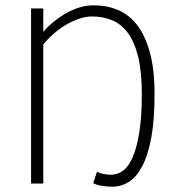

<svg xmlns="http://www.w3.org/2000/svg" viewBox="-20 -691 657 723"><path d="M403 12Q385 12 365 9Q345 6 331 -1L345 -44Q357 -39 369.5 -36Q382 -33 399 -33Q422 -33 443 -48Q464 -63 479.5 -98.5Q495 -134 504.5 -192Q514 -250 514 -337Q514 -422 500 -478Q486 -534 461 -567.5Q436 -601 401.5 -615Q367 -629 326 -629Q303 -629 278 -620.5Q253 -612 228.5 -597.5Q204 -583 181.5 -563.5Q159 -544 143 -523V0H97V-659H143V-571Q160 -591 182 -609Q204 -627 228.5 -641Q253 -655 279.5 -663Q306 -671 333 -671Q382 -671 424 -653.5Q466 -636 496.5 -596.5Q527 -557 544.5 -493Q562 -429 562 -337Q562 -238 549.5 -171.5Q537 -105 515 -64Q493 -23 464.5 -5.5Q436 12 403 12Z"/></svg>

Font: Giro Light
Style: Regular
Weight: 300
Designer: Paul D. Hunt
Foundry: Adobe Systems Incorporated
Version: Version 1.000;PS 1.0;hotconv 1.0.88;makeotf.lib2.5.647800